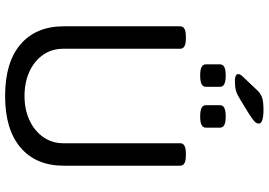

<svg xmlns="http://www.w3.org/2000/svg" viewBox="-170 -876 1052 752"><g transform="rotate(90 356.0 -500.0)"><path d="M83 -224V-680Q83 -702 123 -702H131Q171 -702 171 -680V-221Q171 -177 195 -142.5Q219 -108 261 -89Q303 -70 356 -70Q409 -70 451 -89.5Q493 -109 517 -143.5Q541 -178 541 -221V-680Q541 -702 581 -702H589Q629 -702 629 -680V-224Q629 -115 558 -54.5Q487 6 356 6Q224 6 153.5 -54.5Q83 -115 83 -224ZM232 -780V-836Q232 -847 242.5 -852.5Q253 -858 276 -858Q299 -858 309.5 -852.5Q320 -847 320 -836V-780Q320 -769 309.5 -763.5Q299 -758 276 -758Q253 -758 242.5 -763.5Q232 -769 232 -780ZM392 -780V-836Q392 -847 402.5 -852.5Q413 -858 436 -858Q459 -858 469.5 -852.5Q480 -847 480 -836V-780Q480 -769 469.5 -763.5Q459 -758 436 -758Q413 -758 402.5 -763.5Q392 -769 392 -780ZM270 -907Q270 -915 281 -926L335 -983Q348 -996 363.5 -1001Q379 -1006 411 -1006Q435 -1006 449.5 -1001.5Q464 -997 464 -988Q464 -979 456.5 -971.5Q449 -964 424 -948L370 -915Q349 -902 335 -898Q321 -894 296 -894Q284 -894 277 -897.5Q270 -901 270 -907Z"/></g></svg>

Font: Asap-Regular
Style: Regular
Weight: 400
Designer: Pablo Cosgaya
Foundry: Omnibus-Type
Version: Version 2.000; ttfautohint (v1.8)